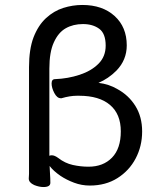

<svg xmlns="http://www.w3.org/2000/svg" viewBox="-20 -746 650 774"><path d="M96 -27Q97 -43 97 -45V-475Q97 -547 115 -595Q134 -644 165.5 -673Q197 -702 235 -714Q273 -726 312 -726Q393 -726 442 -681.5Q491 -637 491 -563Q491 -504 449 -461Q417 -429 377 -412Q419 -407 453 -387Q499 -362 526 -318.5Q553 -275 553 -216Q553 -157 527 -107.5Q501 -58 453.5 -28Q406 2 342 2Q309 2 278.5 -9.5Q248 -21 224 -37Q195 -57 180 -77Q180 -68 181.5 -47.5Q183 -27 183 -9Q183 8 155 8Q138 8 118 0Q96 -10 96 -26ZM377 -489Q406 -518 406 -562Q406 -611 380 -630Q354 -649 314.5 -649Q275 -649 245 -632Q215 -615 197 -575Q179 -536 179 -469V-118Q183 -120 189 -120Q200 -120 215 -109Q242 -88 273.5 -81Q305 -74 337 -74Q396 -74 431.5 -110.5Q467 -147 467 -216.5Q467 -286 423.5 -323Q380 -360 299 -360H290Q262 -360 228 -350H225Q210 -350 199 -371Q188 -392 188 -409.5Q188 -427 202 -427Q254 -429 301 -444.5Q348 -460 377 -489Z"/></svg>

Font: Moon Stars Kai
Style: Bold
Weight: 700
Designer: GuiWonder
Version: Version 1.101